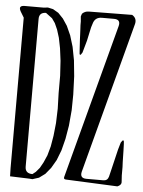

<svg xmlns="http://www.w3.org/2000/svg" viewBox="-54 -798 606 816"><g transform="rotate(5 249.5 -390.0)"><path d="M19.5 -27.3Q18.6 -44.9 18.6 -62.5V-704.1L3.9 -728.5Q-10.7 -753.9 18.6 -753.9H99.6L117.2 -755.9L139.6 -751L163.1 -737.3L184.6 -714.8L204.1 -685.5L221.7 -646.5L236.3 -598.6L247.1 -542L253.9 -474.6L256.8 -396.5L255.9 -330.1L250 -263.7L240.2 -206.1L227.5 -156.2L210.9 -113.3L190.4 -78.1L168 -50.8L142.6 -32.2L115.2 -23.4L102.5 -24.4ZM476.6 -755.9Q498 -743.2 492.2 -718.8L321.3 -73.2Q314.5 -44.9 343.8 -44.9H416Q433.6 -44.9 438.5 -62.5L446.3 -94.7L466.8 -180.7L475.6 -210.9Q489.3 -234.4 489.3 -205.1L490.2 -177.7L491.2 -129.9L492.2 -108.4V-89.8V-72.3L493.2 -56.6L494.1 -43Q494.1 -31.2 477.5 -24.4L257.8 -34.2Q246.1 -34.2 249 -44.9L423.8 -704.1Q430.7 -732.4 401.4 -732.4H349.6Q320.3 -732.4 312.5 -704.1L307.6 -688.5L303.7 -670.9L294.9 -629.9L280.3 -578.1Q267.6 -554.7 267.6 -583L264.6 -632.8L263.7 -654.3L262.7 -674.8L261.7 -693.4V-709L259.8 -730.5L263.7 -742.2Q275.4 -753.9 292 -753.9ZM111.3 -732.4Q82 -732.4 82 -704.1V-74.2Q82 -44.9 113.3 -44.9L127 -55.7L142.6 -74.2L156.2 -98.6L169.9 -129.9L180.7 -168.9L188.5 -214.8L194.3 -269.5L196.3 -331.1L194.3 -397.5V-471.7L190.4 -535.2L183.6 -587.9L174.8 -631.8L164.1 -666L152.3 -692.4L138.7 -711.9Z"/></g></svg>

Font: B2 Hana
Style: Regular
Weight: 500
Version: 2020-08-05; (max)